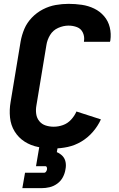

<svg xmlns="http://www.w3.org/2000/svg" viewBox="-20 -763 616 997"><path d="M259 8Q295 8 332 0Q369 -8 402.5 -28Q436 -48 462 -78Q488 -108 504 -143L377 -184Q367 -161 349 -141.5Q331 -122 307 -113.5Q283 -105 259 -105Q237 -105 217 -111.5Q197 -118 184 -134Q171 -150 168 -171.5Q165 -193 169 -215L221 -529Q225 -556 240 -581Q255 -606 282 -618Q309 -630 336 -630Q359 -630 380 -622Q401 -614 410.5 -593Q420 -572 416 -549V-546H551L553 -553Q558 -588 550 -621Q542 -654 520.5 -679Q499 -704 469 -718.5Q439 -733 405 -738Q371 -743 336 -743Q303 -743 269 -737Q235 -731 203 -714.5Q171 -698 145.5 -671.5Q120 -645 106.5 -613Q93 -581 87 -547L35 -233Q28 -193 32 -153Q36 -113 56 -80.5Q76 -48 108 -27.5Q140 -7 179 0.5Q218 8 259 8ZM96 214H196Q217 214 238 209Q259 204 277.5 190.5Q296 177 306.5 157Q317 137 320 116Q324 97 320.5 78.5Q317 60 304.5 47Q292 34 275 27L280 0H184L167 100H215Q221 100 223 105.5Q225 111 224 117Q223 123 219 128.5Q215 134 210 134H110Z"/></svg>

Font: Iosevka Sparkle Extrabold
Style: Italic
Weight: 800
Italic angle: -9°
Designer: Belleve Invis
Foundry: Belleve Invis
Version: Version 4.5.0; ttfautohint (v1.8.3)